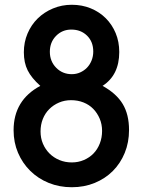

<svg xmlns="http://www.w3.org/2000/svg" viewBox="-20 -772 598 805"><path d="M37 -226Q37 -352 149 -412Q112 -445 96 -477Q80 -509 80 -553Q80 -595 95.5 -631.5Q111 -668 138 -694.5Q165 -721 202 -736.5Q239 -752 281 -752Q324 -752 360.5 -737Q397 -722 423.5 -695.5Q450 -669 465 -633Q480 -597 480 -554Q480 -457 410 -412Q468 -380 494.5 -336Q521 -292 521 -227Q521 -175 503 -131Q485 -87 453 -55Q421 -23 377 -5Q333 13 281 13Q229 13 184.5 -5Q140 -23 107 -55.5Q74 -88 55.5 -131.5Q37 -175 37 -226ZM281 -461Q300 -461 316.5 -468.5Q333 -476 345 -488.5Q357 -501 364 -518.5Q371 -536 371 -556Q371 -597 345 -622.5Q319 -648 279 -648Q241 -648 215 -621.5Q189 -595 189 -555Q189 -515 215.5 -488Q242 -461 281 -461ZM150 -221Q150 -193 160 -169.5Q170 -146 187.5 -128.5Q205 -111 229 -101Q253 -91 281 -91Q308 -91 331.5 -101Q355 -111 372 -128.5Q389 -146 398.5 -170.5Q408 -195 408 -223Q408 -251 398 -274.5Q388 -298 371 -315.5Q354 -333 330 -342.5Q306 -352 278 -352Q251 -352 227.5 -342Q204 -332 186.5 -314.5Q169 -297 159.5 -273Q150 -249 150 -221Z"/></svg>

Font: Involve SemiBold
Style: Regular
Weight: 600
Designer: Stefan Peev
Foundry: Context Ltd.
Version: Version 1.001